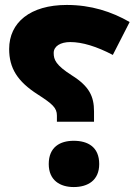

<svg xmlns="http://www.w3.org/2000/svg" viewBox="-20 -744 549 776"><path d="M210 -252H360V-294C360 -354 341 -395 271 -439C205 -481 197 -503 197 -530C197 -557 224 -574 264 -574C313 -574 371 -556 436 -522L504 -655C431 -697 348 -724 250 -724C102 -724 17 -653 17 -546C17 -469 50 -415 133 -362C192 -324 210 -308 210 -277ZM278 12C335 12 381 -15 381 -81C381 -150 335 -175 278 -175C223 -175 177 -150 177 -81C177 -15 223 12 278 12Z"/></svg>

Font: Noto Sans Arabic UI XBd
Style: Regular
Weight: 800
Designer: Monotype Design Team, Nadine Chahine and Nizar Qandah
Foundry: Monotype Imaging Inc.
Version: Version 2.010